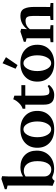

<svg xmlns="http://www.w3.org/2000/svg" viewBox="930 -1696 784 2683"><g transform="rotate(-90 1321.5 -354.0)"><path d="M136.2 17.6 66.9 -10.7Q71.3 -33.7 71.3 -134.8V-639.6L20 -651.9V-678.7L163.1 -726.1L201.7 -716.3Q197.8 -676.3 197.8 -629.4V-423.8Q252.4 -460.4 326.2 -460.4Q432.6 -460.4 495.6 -398.9Q558.6 -337.4 558.6 -232.9Q558.6 -122.6 488.3 -55.7Q418 11.2 301.3 11.2Q255.9 11.2 223.1 -2.4Q190.9 -15.6 182.6 -15.6Q161.1 -15.6 136.2 17.6ZM197.8 -124.5Q197.8 -82.5 225.1 -55.7Q252.4 -28.8 295.9 -28.8Q349.6 -28.8 380.6 -80.6Q411.6 -132.3 411.6 -221.7Q411.6 -312 375.2 -362.5Q338.9 -413.1 274.4 -413.1Q233.4 -413.1 197.8 -387.7Z M856.4 12.2Q738.8 12.2 668.7 -52Q598.6 -116.2 598.6 -224.1Q598.6 -332 668.7 -396.2Q738.8 -460.4 856.4 -460.4Q973.6 -460.4 1043.7 -396.2Q1113.8 -332 1113.8 -224.1Q1113.8 -116.2 1043.7 -52Q973.6 12.2 856.4 12.2ZM856.4 -30.3Q902.8 -30.3 934.6 -85.9Q966.3 -141.6 966.3 -224.1Q966.3 -306.6 934.6 -362.3Q902.8 -418 856.4 -418Q809.6 -418 777.8 -362.3Q746.1 -306.6 746.1 -224.1Q746.1 -141.6 777.8 -85.9Q809.6 -30.3 856.4 -30.3Z M1335.9 12.2Q1266.1 12.2 1233.4 -22.5Q1216.3 -41.5 1208.5 -68.1Q1200.7 -94.7 1200.7 -143.6V-392.1H1144V-429.2Q1184.6 -439.9 1223.4 -480.5Q1262.2 -521 1276.4 -560.1L1326.7 -544.9V-446.8H1473.6V-392.1H1326.7V-179.2Q1326.7 -104 1341.3 -75.7Q1351.6 -55.2 1384.8 -55.2Q1427.7 -55.2 1460.4 -79.6L1478 -61Q1419.9 12.2 1335.9 12.2Z M1753.9 -500.5 1703.1 -527.8 1779.8 -710 1864.7 -662.1ZM1780.8 12.2Q1663.1 12.2 1593 -52Q1522.9 -116.2 1522.9 -224.1Q1522.9 -332 1593 -396.2Q1663.1 -460.4 1780.8 -460.4Q1897.9 -460.4 1968 -396.2Q2038.1 -332 2038.1 -224.1Q2038.1 -116.2 1968 -52Q1897.9 12.2 1780.8 12.2ZM1780.8 -30.3Q1827.1 -30.3 1858.9 -85.9Q1890.6 -141.6 1890.6 -224.1Q1890.6 -306.6 1858.9 -362.3Q1827.1 -418 1780.8 -418Q1733.9 -418 1702.1 -362.3Q1670.4 -306.6 1670.4 -224.1Q1670.4 -141.6 1702.1 -85.9Q1733.9 -30.3 1780.8 -30.3Z M2074.2 0V-38.6L2128.9 -44.9V-374L2079.1 -386.2V-412.6L2221.7 -460.4L2260.3 -450.2Q2256.8 -413.6 2255.9 -366.7Q2327.1 -460.4 2444.3 -460.4Q2481.4 -460.4 2506.1 -446.5Q2530.8 -432.6 2543.7 -404.3Q2556.6 -376 2561.8 -341.3Q2566.9 -306.6 2566.9 -256.8Q2566.9 -113.8 2565.9 -45.4L2621.6 -38.6V0H2384.3V-38.6L2439.5 -44.9Q2440.9 -276.4 2440.9 -282.7Q2440.9 -337.4 2427.2 -363Q2413.6 -388.7 2371.6 -388.7Q2299.8 -388.7 2255.9 -328.6V-45.4L2311.5 -38.6V0Z"/></g></svg>

Font: Elstob 8pt
Style: Bold
Weight: 700
Designer: Peter S. Baker
Version: Version 1.015